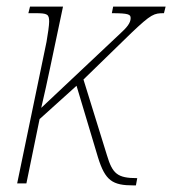

<svg xmlns="http://www.w3.org/2000/svg" viewBox="-20 -556 522 582"><path d="M385 6H392L396 -16C336 -16 321 -29 304 -86L233 -315L378 -456C439 -514 447 -516 477 -516L482 -536H323L319 -516C371 -516 376 -512 376 -501C376 -486 364 -472 343 -453L105 -229C114 -268 124 -312 132 -351L171 -536H71L66 -516H87C124 -516 129 -513 129 -490C129 -480 125 -451 121 -429L32 0H60L100 -195L212 -296L277 -79C299 -8 321 6 385 6Z"/></svg>

Font: Noto Serif Condensed Thin
Style: Italic
Weight: 100
Width: 3
Italic angle: -12°
Designer: Monotype Design Team
Foundry: Monotype Imaging Inc.
Version: Version 2.013